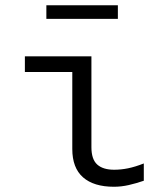

<svg xmlns="http://www.w3.org/2000/svg" viewBox="-20 -703 640 733"><path d="M415 10Q338 10 297 -26Q256 -62 256 -134V-428H75V-488H329V-141Q329 -95 351 -75Q373 -55 416 -55Q442 -55 469 -60.5Q496 -66 529 -79V-13Q500 -3 471.5 3.5Q443 10 415 10ZM157 -631V-683H430V-631Z"/></svg>

Font: Red Hat Mono
Style: Regular
Weight: 300
Monospace: yes
Designer: Pentagram, MCKL
Foundry: Pentagram, MCKL
Version: Version 1.023